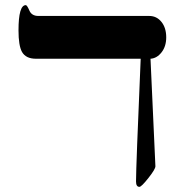

<svg xmlns="http://www.w3.org/2000/svg" viewBox="-20 -725 714 745"><path d="M625 -580.1Q625 -544.9 606.7 -521.7Q588.4 -498.5 564 -497.1L583 -80.1Q583.5 -69.3 556.2 -34.7Q528.8 0 521 0Q507.8 0 507.8 -21Q507.8 -75.7 525.9 -497.1H119.1Q80.6 -497.1 65.4 -523.4Q51.8 -547.9 51.8 -606.9Q51.8 -705.1 80.1 -705.1Q85 -705.1 94 -684.1Q103 -663.1 128.9 -663.1H559.1Q587.9 -663.1 606.4 -640.1Q625 -617.2 625 -580.1Z"/></svg>

Font: Ezra SIL
Style: Regular
Weight: 400
Designer: Development by SIL's NRSI team. OpenType tables by Ralph Hancock ( hancock@dircon.co.uk )
Foundry: SIL International, Version 2.51: 2007
Version: Version 2.51, 2007